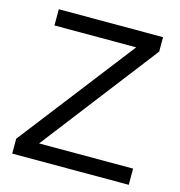

<svg xmlns="http://www.w3.org/2000/svg" viewBox="-103 -780 817 872"><g transform="rotate(15 305.5 -344.0)"><path d="M580.1 -76.2V0H32.2V-69.8L451.2 -611.8H66.9V-688H557.1V-620.1L138.2 -76.2Z"/></g></svg>

Font: Libra Sans Modern
Style: Regular
Weight: 400
Foundry: Stefan Peev, Context Ltd
Version: Version 1.000